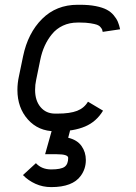

<svg xmlns="http://www.w3.org/2000/svg" viewBox="-20 -532 565 796"><path d="M270 -36.6V11.2L262.7 39.1Q299.8 47.9 317.9 73.2Q335.9 98.6 335.9 131.3Q335.9 168 314.9 196.8Q281.2 243.7 192.4 243.7Q157.2 243.7 127 230Q96.7 216.3 75.2 193.8L128.9 144.5Q152.8 170.4 192.4 170.4Q232.4 170.4 247.6 159.7Q262.7 148.9 262.7 122.6Q262.7 107.4 215.3 107.4H167L196.8 1.5V-36.6ZM405.8 -399.9Q404.3 -407.2 403.3 -409.9Q402.3 -412.6 396.7 -419.4Q391.1 -426.3 382.1 -429.4Q373 -432.6 355 -435.5Q336.9 -438.5 312 -438.5H301.8Q268.1 -438.5 241 -425.8Q213.9 -413.1 195.6 -390.6Q177.2 -368.2 165.3 -341.8Q153.3 -315.4 147 -284.2L129.9 -200.7Q125.5 -181.2 125.5 -159.2Q125.5 -114.7 148.2 -87.9Q170.9 -61 208.5 -61H218.8Q270 -61 299.6 -72.5Q329.1 -84 344.7 -110.4L407.2 -73.2Q379.4 -27.3 332.8 -7.6Q286.1 12.2 218.8 12.2H208.5Q139.2 12.2 95.7 -36.6Q52.2 -85.4 52.2 -159.2Q52.2 -187.5 58.6 -216.3L75.7 -298.8Q95.7 -395 154.5 -453.6Q213.4 -512.2 301.8 -512.2H312Q349.1 -512.2 377.2 -506.6Q405.3 -501 422.4 -491.9Q439.5 -482.9 451.2 -469Q462.9 -455.1 468.5 -441.9Q474.1 -428.7 478 -410.6Z"/></svg>

Font: Anka/Coder Condensed
Style: Italic
Weight: 400
Width: 4
Italic angle: -12°
Monospace: yes
Version: Version 001.100